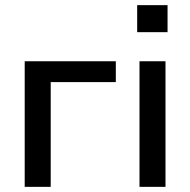

<svg xmlns="http://www.w3.org/2000/svg" viewBox="-20 -726 739 746"><path d="M76 0V-488H430V-407H177V0Z M513 -601V-706H631V-601ZM522 0V-488H623V0Z"/></svg>

Font: Nunito Sans SemiBold
Style: Regular
Weight: 600
Designer: Vernon Adams
Foundry: Vernon Adams
Version: Version 3.101; ttfautohint (v1.8.4.7-5d5b);gftools[0.9.27]